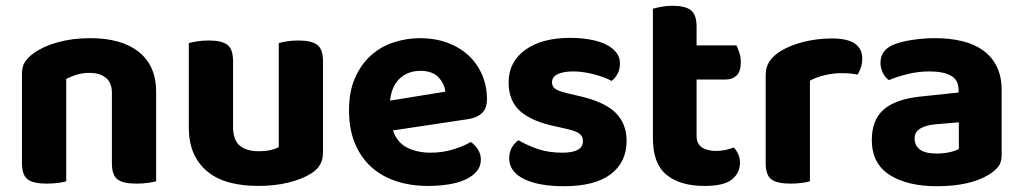

<svg xmlns="http://www.w3.org/2000/svg" viewBox="-20 -628 3539 664"><path d="M367 -307Q367 -342 346 -359Q325 -376 290 -376Q266 -376 246 -370Q226 -364 209 -355V-1Q199 2 181 4.5Q163 7 141 7Q96 7 76 -7.5Q56 -22 56 -64V-373Q56 -399 67 -415Q78 -431 98 -445Q130 -468 180.5 -482Q231 -496 292 -496Q401 -496 460.5 -448Q520 -400 520 -311V-1Q509 2 491 4.5Q473 7 451 7Q406 7 386.5 -7.5Q367 -22 367 -64V-307Z M1097 -100Q1097 -53 1056 -28Q1024 -8 977 3.5Q930 15 873 15Q819 15 775 3.5Q731 -8 699.5 -33Q668 -58 650.5 -96Q633 -134 633 -188V-479Q644 -482 662 -485Q680 -488 702 -488Q747 -488 766.5 -473Q786 -458 786 -416V-189Q786 -144 809 -124.5Q832 -105 874 -105Q900 -105 917.5 -109.5Q935 -114 944 -119V-479Q954 -482 972 -485Q990 -488 1012 -488Q1057 -488 1077 -473Q1097 -458 1097 -416V-100Z M1339 -177Q1353 -135 1388 -117.5Q1423 -100 1469 -100Q1511 -100 1548 -111.5Q1585 -123 1608 -137Q1623 -127 1633 -111Q1643 -95 1643 -76Q1643 -53 1629 -36Q1615 -19 1590.5 -7.5Q1566 4 1532.5 9.5Q1499 15 1459 15Q1400 15 1350 -1.5Q1300 -18 1264 -50.5Q1228 -83 1207.5 -132Q1187 -181 1187 -247Q1187 -311 1207.5 -358Q1228 -405 1262.5 -436Q1297 -467 1341.5 -481.5Q1386 -496 1433 -496Q1484 -496 1526.5 -480.5Q1569 -465 1599.5 -437Q1630 -409 1647 -370Q1664 -331 1664 -285Q1664 -253 1647 -237Q1630 -221 1599 -216ZM1434 -383Q1391 -383 1362.5 -356.5Q1334 -330 1329 -280L1520 -311Q1518 -337 1497 -360Q1476 -383 1434 -383Z M2147 -141Q2147 -67 2092 -25.5Q2037 16 1930 16Q1888 16 1853.5 10Q1819 4 1794 -8Q1769 -20 1755 -38Q1741 -56 1741 -80Q1741 -102 1750 -117.5Q1759 -133 1773 -143Q1802 -126 1839 -113Q1876 -100 1925 -100Q1996 -100 1996 -140Q1996 -157 1983.5 -166Q1971 -175 1941 -182L1901 -191Q1819 -208 1779 -243.5Q1739 -279 1739 -343Q1739 -414 1796.5 -455.5Q1854 -497 1951 -497Q1987 -497 2019 -491.5Q2051 -486 2074 -475Q2097 -464 2110.5 -447.5Q2124 -431 2124 -409Q2124 -389 2116 -373.5Q2108 -358 2095 -348Q2087 -353 2071.5 -359Q2056 -365 2038 -370Q2020 -375 2000 -378Q1980 -381 1963 -381Q1928 -381 1908.5 -371.5Q1889 -362 1889 -343Q1889 -329 1900 -321Q1911 -313 1940 -306L1978 -297Q2069 -277 2108 -239Q2147 -201 2147 -141Z M2389 -159Q2389 -131 2407 -118.5Q2425 -106 2457 -106Q2472 -106 2489 -109.5Q2506 -113 2518 -118Q2527 -108 2533 -95Q2539 -82 2539 -65Q2539 -30 2511.5 -7.5Q2484 15 2416 15Q2332 15 2285 -23.5Q2238 -62 2238 -149V-598Q2249 -601 2267 -604.5Q2285 -608 2306 -608Q2350 -608 2369.5 -592.5Q2389 -577 2389 -536V-471H2527Q2532 -461 2537 -445.5Q2542 -430 2542 -413Q2542 -381 2527.5 -367Q2513 -353 2490 -353H2389V-159Z M2781 -1Q2771 2 2753 4.5Q2735 7 2713 7Q2668 7 2648 -7.5Q2628 -22 2628 -64V-369Q2628 -397 2642 -417Q2656 -437 2681 -452Q2714 -472 2760.5 -483.5Q2807 -495 2858 -495Q2962 -495 2962 -425Q2962 -408 2957 -394Q2952 -380 2946 -370Q2923 -375 2890 -375Q2861 -375 2832 -368Q2803 -361 2781 -349Z M3220 -97Q3242 -97 3263.5 -101.5Q3285 -106 3296 -113V-205L3214 -198Q3182 -195 3162.5 -183.5Q3143 -172 3143 -149Q3143 -125 3161 -111Q3179 -97 3220 -97ZM3214 -496Q3266 -496 3308.5 -485.5Q3351 -475 3381 -453Q3411 -431 3427.5 -397Q3444 -363 3444 -317V-91Q3444 -65 3430.5 -49.5Q3417 -34 3398 -23Q3367 -4 3322 6Q3277 16 3220 16Q3117 16 3056 -23.5Q2995 -63 2995 -144Q2995 -213 3036 -249Q3077 -285 3162 -294L3295 -308V-319Q3295 -351 3269 -366Q3243 -381 3194 -381Q3156 -381 3119.5 -372Q3083 -363 3054 -351Q3042 -359 3033.5 -375.5Q3025 -392 3025 -411Q3025 -455 3071 -474Q3100 -485 3138.5 -490.5Q3177 -496 3214 -496Z"/></svg>

Font: Baloo Bhai 2
Style: Bold
Weight: 700
Designer: Supriya Tembe, Noopur Datye and Ek Type
Foundry: Ek Type
Version: Version 1.640;PS 1.000;hotconv 16.6.51;makeotf.lib2.5.65220;